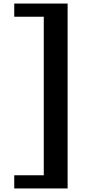

<svg xmlns="http://www.w3.org/2000/svg" viewBox="-20 -911 480 1079"><path d="M60 -891H360V148H60V74H226V-817H60Z"/></svg>

Font: Aneo
Style: Regular
Weight: 400
Designer: Anastasios Pappas
Foundry: Anastasios Pappas
Version: Version 1.000